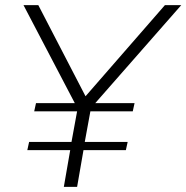

<svg xmlns="http://www.w3.org/2000/svg" viewBox="-20 -732 730 752"><path d="M473 -144H307L282 0H230L255 -144H87L94 -176H260L282 -296H114L121 -328H273L72 -712H130L315 -355L626 -712H690L353 -328H507L500 -296H334L312 -176H480Z"/></svg>

Font: Creato Display Light
Style: Italic
Weight: 300
Italic angle: -10°
Version: Version 1.000